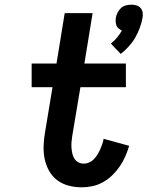

<svg xmlns="http://www.w3.org/2000/svg" viewBox="-20 -791 640 819"><path d="M495 -561 453 -605Q468 -617 479.5 -631Q491 -645 500 -661Q493 -664 486.5 -669Q480 -674 477 -681.5Q474 -689 473.5 -697.5Q473 -706 474 -715Q476 -726 481.5 -737Q487 -748 496 -756.5Q505 -765 517 -768Q529 -771 540 -771Q551 -771 562 -768Q573 -765 580 -756.5Q587 -748 588.5 -737Q590 -726 588 -715Q584 -693 576 -671.5Q568 -650 556.5 -630Q545 -610 529 -592.5Q513 -575 495 -561ZM329 8Q300 8 273 1Q246 -6 224.5 -22Q203 -38 189.5 -62Q176 -86 170.5 -113Q165 -140 166 -169Q167 -198 172 -226L204 -419H115V-520H221L256 -735H375L340 -520H517V-419H323L288 -210Q286 -197 285 -184.5Q284 -172 285 -160Q286 -148 288.5 -136Q291 -124 297.5 -114Q304 -104 314.5 -98.5Q325 -93 338 -93Q349 -93 360.5 -98Q372 -103 380.5 -112Q389 -121 395.5 -131.5Q402 -142 407 -153Q412 -164 416 -175.5Q420 -187 422 -199L531 -169Q524 -146 514.5 -124Q505 -102 491 -81.5Q477 -61 459 -43.5Q441 -26 419.5 -14Q398 -2 375 3Q352 8 329 8Z"/></svg>

Font: Iosevka HT Extended
Style: Bold Italic
Weight: 700
Width: 7
Italic angle: -9°
Monospace: yes
Designer: Belleve Invis
Foundry: Belleve Invis
Version: Version 32.3.0; ttfautohint (v1.8.4)